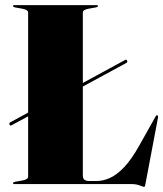

<svg xmlns="http://www.w3.org/2000/svg" viewBox="-20 -720 639 751"><path d="M17.5 -232.5Q14.5 -238 20 -241.5L90 -279.5V-671Q90 -682 67 -686L39 -691Q31 -692.5 31 -696Q31 -700 37 -700H357Q363 -700 363 -696Q363 -692.5 355 -691L327 -686Q304 -682 304 -671V-395.5L468.5 -485Q474.5 -489 477 -483Q480 -477.5 474.5 -474L304 -381.5V-34Q304 -21.5 310.5 -16.8Q317 -12 329 -12H358Q382.5 -12 409 -23.5Q435.5 -35 464.8 -65.2Q494 -95.5 525.5 -152L589 -265Q592 -270.5 595 -269Q599.5 -267.5 598 -260L549 -1Q547.5 7 546.5 9Q545.5 11 544 11Q541 11 527 5.5Q513 0 494 0H37Q31 0 31 -4Q31 -7.5 39 -9L67 -14Q90 -18 90 -29V-265L26 -230.5Q20 -226.5 17.5 -232.5Z"/></svg>

Font: Fraunces 144pt S000 Black
Style: Regular
Weight: 900
Version: Version 1.000; ttfautohint (v1.8.3)